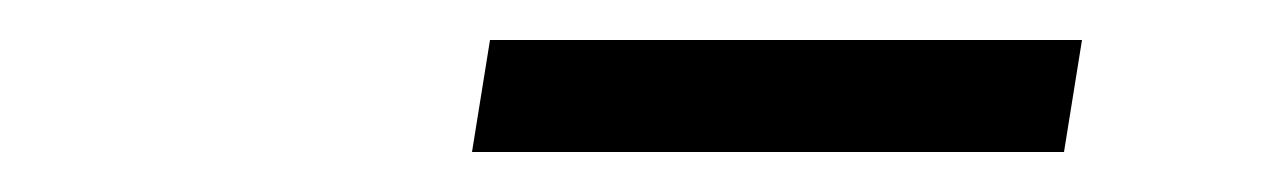

<svg xmlns="http://www.w3.org/2000/svg" viewBox="-20 -754 640 96"><path d="M216 -678 225 -734H521L512 -678Z"/></svg>

Font: NKDuy Mono ExtraLight
Style: Italic
Weight: 200
Italic angle: -9°
Monospace: yes
Designer: NKDuy
Foundry: NKDuy
Version: Version 2.251; ttfautohint (v1.8.4.7-5d5b)